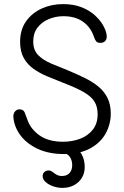

<svg xmlns="http://www.w3.org/2000/svg" viewBox="-20 -735 605 936"><path d="M293 16Q217 16 162.5 -10Q108 -36 78 -77.5Q48 -119 45 -167Q45 -182 53.5 -192Q62 -202 75 -202Q94 -202 100.5 -186.5Q107 -171 113 -153Q128 -107 172 -75.5Q216 -44 287 -44Q332 -44 370.5 -58.5Q409 -73 432.5 -103Q456 -133 456 -178Q456 -214 441 -239Q426 -264 389 -285.5Q352 -307 284 -333Q248 -347 211 -362.5Q174 -378 144 -399Q114 -420 96 -452Q78 -484 78 -531Q78 -590 107 -631Q136 -672 183.5 -693.5Q231 -715 287 -715Q339 -715 378 -699.5Q417 -684 443.5 -659.5Q470 -635 484 -609Q498 -583 500 -563Q502 -547 494 -536.5Q486 -526 469 -526Q454 -526 448 -534.5Q442 -543 437 -558Q421 -604 383.5 -630Q346 -656 289 -656Q251 -656 217 -641.5Q183 -627 162.5 -600Q142 -573 142 -533Q142 -491 166 -466.5Q190 -442 229 -425.5Q268 -409 311 -392Q359 -372 397 -353Q435 -334 462.5 -310.5Q490 -287 505 -255.5Q520 -224 520 -181Q520 -130 495.5 -85Q471 -40 420.5 -12Q370 16 293 16ZM284 181Q262 181 240 173.5Q218 166 203 153Q188 140 188 124Q188 110 197 103Q206 96 216 96Q224 96 229 98.5Q234 101 239 105Q247 112 257.5 117.5Q268 123 282 123Q306 123 319 108.5Q332 94 332 70Q332 46 319.5 28.5Q307 11 283 11Q270 11 263 2.5Q256 -6 256 -16Q256 -27 265 -34Q274 -41 290 -41Q318 -41 341 -25Q364 -9 378.5 18Q393 45 393 79Q393 109 379 132Q365 155 340.5 168Q316 181 284 181Z"/></svg>

Font: National Park Light
Style: Regular
Weight: 300
Designer: Andrea Herstowski, Ben Hoepner
Version: Version 1.009